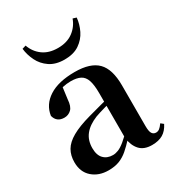

<svg xmlns="http://www.w3.org/2000/svg" viewBox="-196 -933 977 1067"><g transform="rotate(-30 292.5 -399.5)"><path d="M186.6 16.2Q124.2 16.2 83.8 -19.4Q43.3 -54.9 43.3 -117.6Q43.3 -161.2 62 -193.6Q80.7 -226.1 125.1 -251.5Q169.6 -277 245.4 -297.9Q284.8 -309.4 334.4 -322Q384 -334.6 424 -344.4V-318.9Q384 -308.9 344 -297.6Q303.9 -286.4 277.1 -276.7Q223.3 -254.9 196.1 -220.6Q168.8 -186.4 168.8 -135.9Q168.8 -90.4 191.1 -67.9Q213.3 -45.3 250 -45.3Q266.3 -45.3 284.7 -52.6Q303.1 -59.9 327.4 -79.7Q351.8 -99.4 385.3 -135.5L400.8 -82.4H365.7Q336.6 -50.6 311.2 -28.7Q285.7 -6.8 256.4 4.7Q227 16.2 186.6 16.2ZM466.1 15.2Q414.6 15.2 387.9 -14.2Q361.2 -43.6 354.9 -94V-96.5V-381.4Q354.9 -434.7 344.8 -464.5Q334.7 -494.3 311.6 -506.3Q288.5 -518.3 250 -518.3Q224.4 -518.3 197.3 -512.2Q170.2 -506.1 133.8 -491.2L196.1 -516.3L185.9 -439.2Q183.3 -395.9 164.6 -378Q145.8 -360.2 120.3 -360.2Q71.1 -360.2 59.2 -406.5Q68.9 -473.5 129.4 -512.7Q189.9 -551.9 295.1 -551.9Q395.4 -551.9 440.7 -505.9Q486.1 -459.8 486.1 -356.2V-94.8Q486.1 -60.3 494.8 -47Q503.6 -33.8 519.7 -33.8Q531.3 -33.8 541.3 -40.9Q551.3 -48.1 564.7 -67.2L581.9 -53.4Q564 -17.5 536.2 -1.1Q508.4 15.2 466.1 15.2ZM109.1 -808.2 132.6 -815.2Q149 -768.8 187 -741.1Q225 -713.3 282.9 -713.3Q341.1 -713.3 379.7 -741.8Q418.2 -770.3 434.2 -815.2L456.7 -808.2Q452.9 -767.4 434 -728.7Q415.1 -690.1 378.1 -664.7Q341 -639.3 282.9 -639.3Q225.8 -639.3 188.6 -664.7Q151.5 -690.1 132.6 -728.7Q113.6 -767.4 109.1 -808.2Z"/></g></svg>

Font: Source Han Serif JP VF
Style: Regular
Weight: 250
Designer: Ryoko NISHIZUKA 西塚涼子 (kana & ideographs); Frank Grießhammer (Latin, Greek & Cyrillic); Wenlong ZHANG 张文龙 (bopomofo); San
Foundry: Adobe
Version: Version 2.001;hotconv 1.1.0;makeotfexe 2.6.0